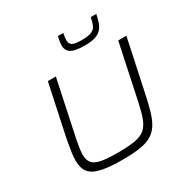

<svg xmlns="http://www.w3.org/2000/svg" viewBox="-202 -1085 1233 1266"><g transform="rotate(-30 415.0 -452.0)"><path d="M373 8Q272 8 211.5 -5.5Q151 -19 125 -51.5Q99 -84 99 -141Q99 -172 105 -211Q111 -250 120 -298L203 -688H264L175 -268Q168 -232 163.5 -203.5Q159 -175 159 -152Q159 -112 177.5 -89Q196 -66 241.5 -57Q287 -48 367 -48Q450 -48 500 -57Q550 -66 577 -90.5Q604 -115 620 -158Q636 -201 650 -268L739 -688H801L718 -298Q703 -225 687.5 -172.5Q672 -120 650 -85Q628 -50 593.5 -29.5Q559 -9 505.5 -0.5Q452 8 373 8ZM534 -769Q481 -769 451.5 -778Q422 -787 410.5 -804.5Q399 -822 399 -845Q399 -861 402 -877.5Q405 -894 409 -912H450Q447 -897 445 -883.5Q443 -870 443 -860Q443 -834 460.5 -822Q478 -810 532 -810Q584 -810 608.5 -821Q633 -832 643 -855.5Q653 -879 659 -912H701Q695 -881 686.5 -855Q678 -829 661.5 -809.5Q645 -790 614.5 -779.5Q584 -769 534 -769Z"/></g></svg>

Font: Saira Expanded Light
Style: Italic
Weight: 300
Width: 7
Italic angle: -12°
Designer: Hector Gatti with collaboration of the Omnibus-Type team
Foundry: Omnibus-Type
Version: Version 1.101